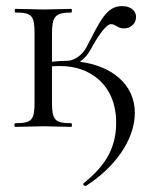

<svg xmlns="http://www.w3.org/2000/svg" viewBox="-20 -415 498 628"><path d="M261 193C350 137 421 46 421 -46C421 -141 343 -200 241 -213C256 -223 267 -236 277 -254C297 -291 326 -336 343 -336C358 -336 365 -322 385 -322C410 -322 425 -340 425 -360C425 -378 410 -395 379 -395C327 -395 307 -345 262 -259C250 -237 225 -216 198 -216C181 -216 166 -215 150 -213V-303C150 -360 159 -374 213 -374C216 -374 216 -386 213 -386L123 -384L31 -386C27 -386 27 -374 31 -374C85 -374 93 -363 93 -305V-81C93 -23 85 -12 30 -12C26 -12 26 0 30 0L123 -2L213 0C216 0 216 -12 213 -12C159 -12 150 -23 150 -81V-198C161 -199 170 -199 178 -199C272 -199 360 -140 360 -13C360 81 312 137 253 185C249 188 257 195 261 193Z"/></svg>

Font: Cormorant Garamond
Style: Regular
Weight: 400
Designer: Christian Thalmann (Catharsis Fonts)
Foundry: Catharsis Fonts
Version: Version 4.002;Glyphs 3.4 (3410)